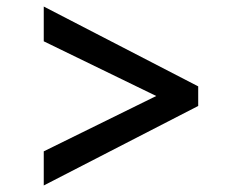

<svg xmlns="http://www.w3.org/2000/svg" viewBox="-20 -595 709 588"><path d="M114 -27V-131.5L458.5 -301L114 -468.5V-575L587 -330.5V-270.5Z"/></svg>

Font: Merriweather Light 18pt
Style: Bold
Weight: 700
Version: Version 2.100